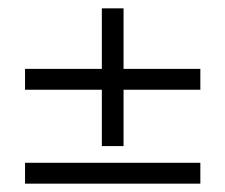

<svg xmlns="http://www.w3.org/2000/svg" viewBox="-20 -502 540 460"><path d="M224 -152V-287H40V-337H224V-482H276V-337H460V-287H276V-152ZM40 -62V-112H460V-62Z"/></svg>

Font: Spectral SC
Style: Regular
Weight: 400
Designer: Jean-Baptiste Levee
Foundry: Production Type
Version: Version 2.001